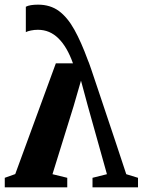

<svg xmlns="http://www.w3.org/2000/svg" viewBox="-26 -805 612 825"><path d="M137.5 -785Q190 -785 227 -757.8Q264 -730.5 293.5 -677.5Q323 -624.5 351.5 -546.5Q355 -539.5 366 -507.2Q377 -475 393.5 -425.5Q410 -376 430.5 -315Q451 -254 473.2 -187.5Q495.5 -121 516.5 -56.5L567 -41V0H371.5V-41L433.5 -56.5L351 -351L322 -458.5L290 -348L199.5 -56.5L263 -41V0H-5.5V-41L39.5 -57L214 -533H287.5Q275 -568 259.5 -594.8Q244 -621.5 225.2 -640Q206.5 -658.5 184.5 -667.8Q162.5 -677 136.5 -677Q121.5 -677 107 -674Q92.5 -671 85 -667V-776Q93 -780.5 106.8 -782.8Q120.5 -785 137.5 -785Z"/></svg>

Font: Merriweather 72pt
Style: Bold
Weight: 700
Version: Version 2.100